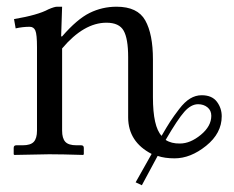

<svg xmlns="http://www.w3.org/2000/svg" viewBox="-20 -462 702 575"><path d="M363.8 -291Q363.8 -346.2 350.3 -370.1Q336.9 -394 298.8 -394Q231 -394 166 -316.9V-70.8Q166 -47.9 175.5 -37.4Q185.1 -26.9 209 -26.9H223.1Q231 -26.9 231 -19V0L229 2Q166 0 127 0L22.9 2L21 0V-19Q21 -26.9 28.8 -26.9H47.9Q71.8 -26.9 81.3 -37.4Q90.8 -47.9 90.8 -70.8V-320.8Q90.8 -358.9 85.9 -370.4Q81.1 -381.8 68.8 -381.8Q47.9 -381.8 26.9 -377L22 -404.8Q93.8 -417 125 -434.1Q143.1 -441.9 150.9 -441.9H166L163.1 -353H166Q210.9 -404.8 248.5 -423.3Q286.1 -441.9 329.1 -441.9Q392.1 -441.9 415 -400.9Q438 -359.9 438 -284.2V-170.9Q438 -83 463.9 -55.2Q480 -83 490 -98.4Q500 -113.8 516.6 -135.5Q533.2 -157.2 549.6 -167Q565.9 -176.8 584 -176.8Q614.7 -176.8 629.4 -157.5Q644 -138.2 644 -113.8Q644 -63 597.4 -25.4Q550.8 12.2 502.9 12.2Q473.1 12.2 452.1 4.9L404.8 92.8L386.2 84L434.1 -1Q364.3 -37.1 363.8 -109.9ZM476.1 -43Q493.2 -31.7 519 -32.2Q549.8 -32.2 581.3 -58.1Q612.8 -84 612.8 -115.2Q612.8 -131.3 601.3 -140.6Q589.8 -149.9 573.2 -149.9Q552.2 -149.9 532.2 -127.4Q512.2 -105 476.1 -43Z"/></svg>

Font: Biolilbert
Style: Regular
Weight: 400
Designer: Philipp H. Poll
Foundry: Philipp H. Poll
Version: Version 1.1.0